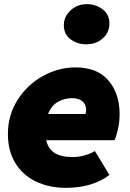

<svg xmlns="http://www.w3.org/2000/svg" viewBox="-20 -890 624 923"><path d="M18 -245Q18 -337 65 -410.5Q112 -484 187 -525Q262 -566 342 -566Q448 -566 501.5 -503Q555 -440 555 -341Q555 -302 546 -264.5Q537 -227 530 -216H202Q211 -176 241.5 -155.5Q272 -135 331 -135Q358 -135 388 -143.5Q418 -152 436 -164L506 -49Q469 -20 416 -3.5Q363 13 298 13Q216 13 152.5 -17.5Q89 -48 53.5 -106.5Q18 -165 18 -245ZM287 -769Q287 -810 319 -840Q351 -870 398 -870Q440 -870 473 -845.5Q506 -821 506 -777Q506 -734 474 -705.5Q442 -677 395 -677Q352 -677 319.5 -701Q287 -725 287 -769ZM391 -342Q394 -353 394 -362Q394 -387 377 -402.5Q360 -418 325 -418Q291 -418 259.5 -401Q228 -384 211 -342Z"/></svg>

Font: Nebula Sans Black
Style: Regular
Weight: 900
Italic angle: -9°
Designer: Paul D. Hunt for Adobe (as Source Sans)
Foundry: Nebula Entertainment & Broadcasting LLC
Version: Version 1.010